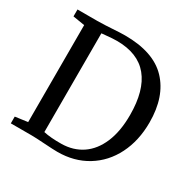

<svg xmlns="http://www.w3.org/2000/svg" viewBox="-167 -912 1074 1081"><g transform="rotate(30 370.0 -371.0)"><path d="M115.5 -55V-685.5L39 -698V-743H167.5Q191.5 -743 219.2 -744.5Q247 -746 255.5 -746.5Q313.5 -750.5 344 -750.5Q530 -750.5 619.2 -656.5Q708.5 -562.5 708.5 -395Q708.5 -276.5 662.5 -185Q616.5 -93.5 533.2 -42.8Q450 8 341.5 8Q315 8 255 4Q195 0 169 0H34.5V-44ZM222.5 -52Q269 -41.5 338.5 -42.5Q415 -43.5 472 -82Q529 -120.5 560.8 -195Q592.5 -269.5 592.5 -376Q592.5 -536 524.8 -618.5Q457 -701 320 -701Q293 -701 249 -696.5L222.5 -694Z"/></g></svg>

Font: Merriweather 12pt
Style: Regular
Weight: 400
Designer: Eben Sorkin
Foundry: Eben Sorkin
Version: Version 2.100